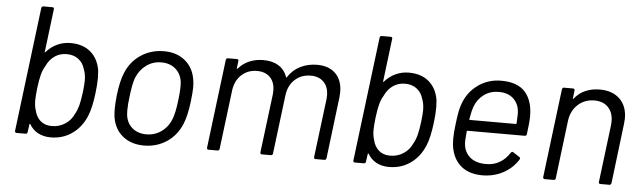

<svg xmlns="http://www.w3.org/2000/svg" viewBox="-46 -869 3506 1047"><g transform="rotate(5 1707.0 -345.5)"><path d="M484 -338Q484 -301 478 -253Q468 -171 449 -126Q423 -64 372.5 -28Q322 8 255 8Q216 8 186 -8Q156 -24 139 -54Q138 -56 136 -55.5Q134 -55 134 -53L128 -10Q128 -6 125 -3Q122 0 117 0H68Q59 0 59 -10L143 -690Q145 -700 154 -700H203Q208 -700 210.5 -697Q213 -694 212 -690L183 -454Q182 -452 183.5 -451.5Q185 -451 187 -453Q212 -482 246 -498Q280 -514 319 -514Q388 -514 430 -477.5Q472 -441 482 -377Q484 -353 484 -338ZM409 -253Q414 -296 414 -317Q414 -352 403 -379Q394 -412 368 -432Q342 -452 304 -452Q266 -452 237.5 -432Q209 -412 193 -377Q180 -356 172.5 -328.5Q165 -301 159 -253Q154 -206 154 -186Q154 -155 162 -131Q170 -96 194 -75Q218 -54 256 -54Q296 -54 328.5 -75Q361 -96 377 -132Q389 -153 396 -179.5Q403 -206 409 -253Z M593 -131Q590 -152 590 -179Q590 -209 595 -254Q604 -330 623 -376Q649 -440 704.5 -477Q760 -514 831 -514Q900 -514 945.5 -477Q991 -440 1002 -377Q1006 -358 1006 -330Q1006 -308 1000 -254Q990 -174 972 -131Q946 -66 891 -29Q836 8 766 8Q696 8 650 -29Q604 -66 593 -131ZM910 -152Q923 -186 931 -253Q937 -300 937 -331Q937 -347 936 -354Q930 -399 899.5 -425.5Q869 -452 822 -452Q775 -452 739 -425.5Q703 -399 685 -354Q673 -321 665 -253Q659 -208 659 -176Q659 -159 660 -152Q665 -107 695.5 -80.5Q726 -54 774 -54Q820 -54 856.5 -80.5Q893 -107 910 -152Z M1807 -375Q1807 -367 1805 -345L1764 -10Q1762 0 1753 0H1705Q1696 0 1696 -10L1736 -331Q1737 -338 1737 -351Q1737 -397 1711 -424Q1685 -451 1640 -451Q1588 -451 1553 -419Q1518 -387 1511 -333L1471 -10Q1471 -6 1468 -3Q1465 0 1460 0H1411Q1402 0 1402 -10L1442 -331Q1443 -338 1443 -352Q1443 -398 1417 -424.5Q1391 -451 1346 -451Q1295 -451 1260.5 -419Q1226 -387 1219 -333L1179 -10Q1179 -6 1176 -3Q1173 0 1168 0H1119Q1110 0 1110 -10L1170 -496Q1172 -506 1181 -506H1230Q1235 -506 1237.5 -503Q1240 -500 1239 -496L1234 -456Q1234 -454 1235.5 -453.5Q1237 -453 1239 -455Q1264 -484 1299 -498.5Q1334 -513 1375 -513Q1425 -513 1458.5 -492Q1492 -471 1506 -431Q1506 -429 1507.5 -429Q1509 -429 1510 -431Q1536 -472 1578 -492.5Q1620 -513 1669 -513Q1734 -513 1770.5 -476.5Q1807 -440 1807 -375Z M2336 -338Q2336 -301 2330 -253Q2320 -171 2301 -126Q2275 -64 2224.5 -28Q2174 8 2107 8Q2068 8 2038 -8Q2008 -24 1991 -54Q1990 -56 1988 -55.5Q1986 -55 1986 -53L1980 -10Q1980 -6 1977 -3Q1974 0 1969 0H1920Q1911 0 1911 -10L1995 -690Q1997 -700 2006 -700H2055Q2060 -700 2062.5 -697Q2065 -694 2064 -690L2035 -454Q2034 -452 2035.5 -451.5Q2037 -451 2039 -453Q2064 -482 2098 -498Q2132 -514 2171 -514Q2240 -514 2282 -477.5Q2324 -441 2334 -377Q2336 -353 2336 -338ZM2261 -253Q2266 -296 2266 -317Q2266 -352 2255 -379Q2246 -412 2220 -432Q2194 -452 2156 -452Q2118 -452 2089.5 -432Q2061 -412 2045 -377Q2032 -356 2024.5 -328.5Q2017 -301 2011 -253Q2006 -206 2006 -186Q2006 -155 2014 -131Q2022 -96 2046 -75Q2070 -54 2108 -54Q2148 -54 2180.5 -75Q2213 -96 2229 -132Q2241 -153 2248 -179.5Q2255 -206 2261 -253Z M2841 -236Q2841 -232 2838 -229Q2835 -226 2830 -226H2517Q2513 -226 2513 -222Q2509 -178 2509 -166Q2509 -115 2541.5 -84.5Q2574 -54 2633 -54Q2675 -54 2707.5 -73Q2740 -92 2762 -127Q2770 -136 2776 -131L2811 -108Q2819 -103 2813 -94Q2783 -46 2731.5 -18.5Q2680 9 2616 9Q2547 8 2505 -25Q2463 -58 2449 -117Q2443 -143 2443 -175Q2443 -210 2449 -255Q2454 -298 2459 -324Q2464 -350 2472 -371Q2496 -436 2551 -475Q2606 -514 2677 -514Q2765 -514 2807 -468Q2849 -422 2850 -338Q2850 -300 2841 -236ZM2537 -358Q2530 -338 2521 -290Q2521 -286 2525 -286H2776Q2780 -286 2780 -290Q2782 -330 2782 -341Q2782 -391 2752 -421.5Q2722 -452 2669 -452Q2622 -452 2587.5 -426.5Q2553 -401 2537 -358Z M3366 -368Q3366 -360 3364 -340L3324 -10Q3322 0 3313 0H3263Q3259 0 3256.5 -3Q3254 -6 3255 -10L3294 -326Q3295 -333 3295 -346Q3295 -394 3267.5 -422.5Q3240 -451 3193 -451Q3139 -451 3102 -417Q3065 -383 3058 -328L3019 -10Q3019 -6 3016 -3Q3013 0 3008 0H2959Q2950 0 2950 -10L3010 -496Q3012 -506 3021 -506H3070Q3075 -506 3077.5 -503Q3080 -500 3079 -496L3074 -453Q3073 -451 3074.5 -450Q3076 -449 3078 -451Q3102 -482 3137.5 -497.5Q3173 -513 3216 -513Q3286 -513 3326 -474Q3366 -435 3366 -368Z"/></g></svg>

Font: Barlow
Style: Italic
Weight: 400
Italic angle: -7°
Designer: Jeremy Tribby
Foundry: Tribby Type
Version: Version 1.408